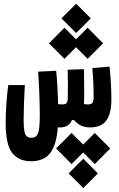

<svg xmlns="http://www.w3.org/2000/svg" viewBox="-20 -667 626 1011"><path d="M144 182.1Q77.6 182.1 43.7 137.7Q9.8 93.3 9.8 -20Q9.8 -66.9 13.4 -119.6Q17.1 -172.4 23.4 -219.2H110.8Q107.9 -172.4 106.2 -122.3Q104.5 -72.3 104.5 -35.6Q104.5 20 113 39.3Q121.6 58.6 144.5 58.6Q170.4 58.6 179.9 35.4Q189.5 12.2 189.5 -59.1Q189.5 -104.5 187.3 -167.7Q185.1 -231 180.7 -289.6L275.9 -294.4Q280.3 -249 282.7 -203.1Q285.2 -157.2 286.1 -118.7Q297.9 -117.2 306.6 -117.2Q324.7 -117.2 330.6 -124Q336.4 -130.9 336.9 -150.9Q337.9 -181.6 337.6 -221.2Q337.4 -260.7 336.4 -299.8L421.9 -302.7Q421.9 -296.4 422.1 -290.3Q422.4 -284.2 422.4 -277.3Q422.9 -237.3 423.3 -195.1Q423.8 -152.8 421.9 -119.1Q432.1 -117.2 442.9 -117.2Q460.9 -117.2 467 -126.2Q473.1 -135.3 473.1 -159.2Q473.1 -189.5 471.7 -226.1Q470.2 -262.7 466.3 -308.6L556.6 -316.4Q562 -267.1 564.2 -225.3Q566.4 -183.6 566.4 -143.1Q566.4 -69.3 540 -32.7Q513.7 3.9 454.1 3.9Q429.2 3.9 408.4 -4.9Q387.7 -13.7 370.1 -34.7H358.9Q342.8 3.9 296.9 3.9Q290.5 3.9 284.7 3.4Q278.8 73.7 260.3 112.5Q241.7 151.4 212.2 166.7Q182.6 182.1 144 182.1ZM441.4 -357.4 380.4 -418.5 319.3 -357.4 237.8 -439 319.3 -521 380.4 -460 441.4 -521 522.9 -439ZM380.9 -493.2 303.7 -570.3 380.9 -647.5 458 -570.3ZM479 33.2 560.5 114.7 479 196.8 418 135.7 356.9 196.8 275.4 114.7 356.9 33.2 418 94.2ZM418.5 168.9 495.6 246.1 418.5 323.2 341.3 246.1Z"/></svg>

Font: Cascadia Mono PL SemiBold
Style: Regular
Weight: 600
Monospace: yes
Designer: Aaron Bell
Foundry: Saja Typeworks
Version: Version 2404.023; ttfautohint (v1.8.4)